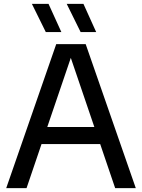

<svg xmlns="http://www.w3.org/2000/svg" viewBox="-20 -967 730 987"><path d="M572 0 495 -226.5H193.5L116.5 0H12L269 -740H420.5L678 0ZM223 -314H465L344 -669.5ZM215.5 -802 144 -947H229.5L295.5 -802ZM394.5 -802 323 -947H409L474.5 -802Z"/></svg>

Font: Encode Sans Medium
Style: Regular
Weight: 500
Designer: Multiple Designers
Foundry: Impallari Type
Version: Version 2.000